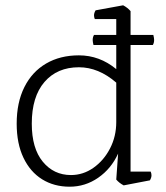

<svg xmlns="http://www.w3.org/2000/svg" viewBox="-20 -695 628 725"><path d="M546 -14 447 5Q430 -4 419 -17L426 -115Q400 -58 351 -24Q302 10 243 10Q184 10 139 -18Q94 -46 68.5 -99.5Q43 -153 43 -228Q43 -308 72 -366Q101 -424 154 -455Q207 -486 278 -486Q356 -486 419 -434V-525H333Q330 -537 330 -544Q330 -555 335 -563H419V-623H338Q335 -630 335 -637Q335 -646 341 -656L445 -675Q462 -666 473 -653V-563H559Q562 -551 562 -544Q562 -533 557 -525H473V-47H549Q552 -40 552 -33Q552 -24 546 -14ZM419 -234V-383Q352 -441 278 -441Q196 -441 148 -385.5Q100 -330 100 -228Q100 -135 141.5 -84.5Q183 -34 248 -34Q294 -34 333 -61.5Q372 -89 395.5 -134.5Q419 -180 419 -234Z"/></svg>

Font: Scope One
Style: Regular
Weight: 400
Designer: Dalton Maag Ltd
Foundry: Dalton Maag Ltd
Version: Version 1.001; ttfautohint (v1.4.1) -l 11 -r 50 -G 50 -x 14 